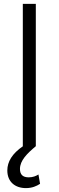

<svg xmlns="http://www.w3.org/2000/svg" viewBox="-20 -747 300 981"><path d="M176.5 144.5C164.1 152.3 148.1 159.1 126.8 159.1C95.9 159.1 82 144.5 82 116.1C82 73.2 118.3 37.3 163 0V-727.3H96.6V0H97.3C42.3 37.6 17.4 79.2 17.4 123.9C17.4 182.5 57.5 214.1 112.6 214.1C143.8 214.1 167.3 203.8 184.7 192.1Z"/></svg>

Font: TID UI Light
Style: Regular
Weight: 300
Designer: The TID Project Authors
Foundry: Bakken & Bæck
Version: Version 1.001;hotconv 1.0.109;makeotfexe 2.5.65596